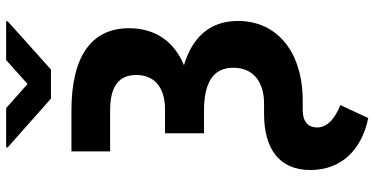

<svg xmlns="http://www.w3.org/2000/svg" viewBox="-311 -664 1194 612"><g transform="rotate(-90 286.0 -358.0)"><path d="M239.3 -727.3H109.4V-604H239.3C317.5 -604 352.6 -576.3 353 -520.6C353 -467 318.5 -429 242.9 -429H167.3V-304.7H239.3C327.4 -304.7 376.1 -276.3 376.1 -211.3C376.1 -149.1 332.7 -113.3 261.7 -113.3H229C117.2 -113.3 50.1 -64.3 50.1 34.1C50.1 134.2 115.8 198.2 215.6 218.8L257.1 130C218.8 114 185.7 92 185.7 55C185.7 28.4 203.1 9.9 240.8 9.9H271C424.7 9.9 525.2 -70.3 525.2 -196.7C525.2 -284.1 475.1 -341.6 384.2 -368.6C460.6 -399.9 502.1 -461.3 502.1 -544C501.8 -666.2 408.7 -727.3 239.3 -727.3ZM122.2 -930.4 277.7 -792.6H370.4L524.1 -930.4V-935.4H400.6L324.2 -867.2L247.5 -935.4H122.2Z"/></g></svg>

Font: Margiela Sans
Style: Bold
Weight: 700
Designer: Stefan Endress, Andreas Faust
Version: Version 1.100;FEAKit 1.0